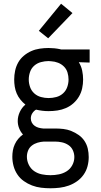

<svg xmlns="http://www.w3.org/2000/svg" viewBox="-20 -785 540 1028"><path d="M250 223Q225 223 200 220Q175 217 151.5 208Q128 199 107.5 184.5Q87 170 73 149Q59 128 52.5 103.5Q46 79 46 54Q46 37 49 20Q52 3 59.5 -13Q67 -29 78 -42Q89 -55 103 -65Q90 -79 82.5 -98Q75 -117 75 -137Q75 -162 86 -185.5Q97 -209 116 -225Q101 -237 89 -252Q77 -267 69.5 -284.5Q62 -302 59 -321Q56 -340 56 -359Q56 -383 61 -406.5Q66 -430 77.5 -450.5Q89 -471 107.5 -486.5Q126 -502 147.5 -511.5Q169 -521 193 -524.5Q217 -528 240 -528Q255 -528 270.5 -526.5Q286 -525 300 -522L308 -520H460V-450L402 -452Q415 -431 420 -407Q425 -383 425 -359Q425 -336 420 -312.5Q415 -289 403 -268.5Q391 -248 373 -232Q355 -216 333 -206.5Q311 -197 287.5 -193.5Q264 -190 240 -190Q223 -190 206.5 -192Q190 -194 173 -198Q161 -191 153 -178.5Q145 -166 145 -151Q145 -139 150.5 -128.5Q156 -118 166 -111Q176 -104 187.5 -101Q199 -98 211 -97H274Q297 -97 319 -94.5Q341 -92 362 -83.5Q383 -75 401.5 -62Q420 -49 432.5 -30Q445 -11 450 11Q455 33 455 56Q455 81 448.5 105.5Q442 130 427.5 150.5Q413 171 392.5 185.5Q372 200 348.5 208.5Q325 217 300 220Q275 223 250 223ZM240 -260Q261 -260 281.5 -265.5Q302 -271 317.5 -285Q333 -299 340 -319Q347 -339 347 -359Q347 -378 341.5 -396.5Q336 -415 322.5 -428.5Q309 -442 291 -449Q273 -456 254 -457L240 -458Q220 -458 199.5 -452.5Q179 -447 163.5 -433.5Q148 -420 141 -400Q134 -380 134 -359Q134 -339 141 -319Q148 -299 163.5 -285Q179 -271 199.5 -265.5Q220 -260 240 -260ZM250 153Q273 153 295.5 148.5Q318 144 337 132Q356 120 367 99.5Q378 79 378 56Q378 37 370 19.5Q362 2 346 -8.5Q330 -19 311.5 -23Q293 -27 274 -27H215Q198 -26 181 -21Q164 -16 150.5 -5.5Q137 5 130.5 21Q124 37 124 54Q124 77 134.5 98Q145 119 163.5 131.5Q182 144 204.5 148.5Q227 153 250 153ZM238 -580 188 -620 307 -765 368 -715Z"/></svg>

Font: Iosevka SS18
Style: Regular
Weight: 400
Monospace: yes
Designer: Belleve Invis
Foundry: Belleve Invis
Version: Version 25.1.1; ttfautohint (v1.8.4)